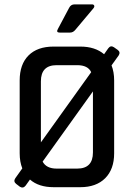

<svg xmlns="http://www.w3.org/2000/svg" viewBox="-20 -856 612 878"><path d="M502 -488V-155Q502 -82 461 -41Q420 0 347 0H225Q157 0 117 -35L97 -7Q86 7 71 -2L54 -15Q40 -26 50 -41L82 -86Q70 -116 70 -155V-488Q70 -562 110.5 -602.5Q151 -643 225 -643H347Q415 -643 456 -608L475 -635Q486 -650 501 -640L518 -628Q532 -618 523 -603L490 -557Q502 -527 502 -488ZM167 -484V-205L397 -526Q382 -558 333 -558H239Q167 -558 167 -484ZM405 -159V-438L175 -117Q192 -85 239 -85H333Q405 -85 405 -159ZM300 -707H253Q235 -707 245 -724L296 -820Q304 -836 321 -836H400Q408 -836 410.5 -831Q413 -826 408 -819L324 -719Q314 -707 300 -707Z"/></svg>

Font: Rajdhani SemiBold
Style: Regular
Weight: 600
Designer: Satya Rajpurohit, Jyotish Sonowal
Foundry: Indian Type Foundry
Version: Version 1.201 February 1, 2022